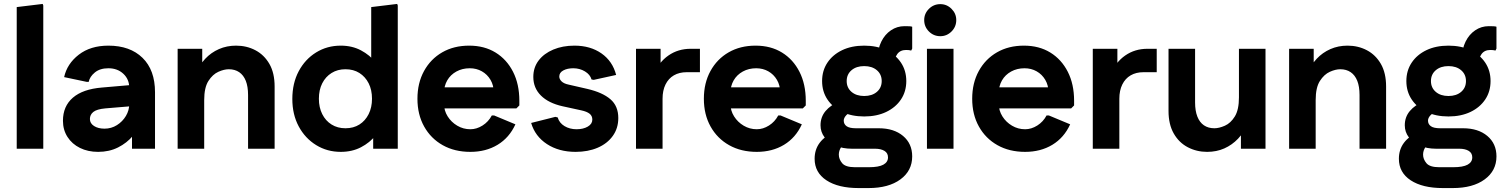

<svg xmlns="http://www.w3.org/2000/svg" viewBox="-20 -756 7642 976"><path d="M65 0V-720L197 -736L200 -728V0Z M479 16Q427 16 386.5 -4Q346 -24 323 -60Q300 -96 300 -142Q300 -216 350.5 -259.5Q401 -303 498 -311L695 -328V-220L515 -205Q472 -201 454.5 -187Q437 -173 437 -151Q437 -129 458 -115.5Q479 -102 511 -102Q546 -102 574.5 -120Q603 -138 620 -166.5Q637 -195 637 -227V-310Q637 -353 607 -381Q577 -409 531 -409Q488 -409 462 -387.5Q436 -366 431 -340H420L306 -364Q321 -432 380.5 -478Q440 -524 531 -524Q641 -524 704.5 -462Q768 -400 768 -287V0H651V-148H700Q688 -104 656.5 -66.5Q625 -29 580 -6.5Q535 16 479 16Z M883 0V-508H1008V-387L975 -380Q993 -425 1023 -457Q1053 -489 1093 -506.5Q1133 -524 1180 -524Q1234 -524 1278.5 -500.5Q1323 -477 1349.5 -431Q1376 -385 1376 -316V0H1241V-273Q1241 -316 1229.5 -345Q1218 -374 1196 -389Q1174 -404 1143 -404Q1119 -404 1090 -391Q1061 -378 1039.5 -344.5Q1018 -311 1018 -247V0Z M1712 16Q1643 16 1587 -18.5Q1531 -53 1498.5 -113.5Q1466 -174 1466 -253Q1466 -333 1498.5 -394Q1531 -455 1587 -489.5Q1643 -524 1712 -524Q1770 -524 1815 -500Q1860 -476 1889 -439.5Q1918 -403 1928 -363V-143Q1918 -104 1889 -67.5Q1860 -31 1815 -7.5Q1770 16 1712 16ZM1736 -104Q1777 -104 1807 -123Q1837 -142 1854 -176Q1871 -210 1871 -254Q1871 -299 1854 -332.5Q1837 -366 1807 -385Q1777 -404 1736 -404Q1696 -404 1665.5 -385Q1635 -366 1618 -332.5Q1601 -299 1601 -254Q1601 -210 1618 -176Q1635 -142 1665.5 -123Q1696 -104 1736 -104ZM1877 0V-141L1907 -254L1867 -367V-720L1999 -736L2002 -728V0Z M2371 16Q2291 16 2230.5 -18Q2170 -52 2136 -113Q2102 -174 2102 -254Q2102 -334 2135.5 -395Q2169 -456 2228 -490Q2287 -524 2365 -524Q2442 -524 2499 -489Q2556 -454 2588 -391Q2620 -328 2620 -244V-220L2605 -205H2162V-312H2565L2490 -285Q2490 -322 2473.5 -350Q2457 -378 2429.5 -393.5Q2402 -409 2368 -409Q2330 -409 2300 -392.5Q2270 -376 2253.5 -347.5Q2237 -319 2237 -282V-229Q2237 -194 2255.5 -164.5Q2274 -135 2304.5 -117Q2335 -99 2371 -99Q2403 -99 2433 -118Q2463 -137 2480 -169H2492L2600 -124Q2569 -56 2509.5 -20Q2450 16 2371 16Z M2906 16Q2821 16 2760.5 -23.5Q2700 -63 2680 -131L2803 -162L2815 -159Q2823 -131 2849.5 -115Q2876 -99 2911 -99Q2945 -99 2968 -112.5Q2991 -126 2991 -148Q2991 -167 2977 -178Q2963 -189 2935 -195L2839 -216Q2768 -232 2729.5 -270.5Q2691 -309 2691 -365Q2691 -413 2718 -448.5Q2745 -484 2792.5 -504Q2840 -524 2900 -524Q2981 -524 3037.5 -484.5Q3094 -445 3112 -375L2998 -350L2987 -352Q2980 -377 2953.5 -393Q2927 -409 2894 -409Q2864 -409 2843.5 -398Q2823 -387 2823 -367Q2823 -354 2834.5 -342.5Q2846 -331 2870 -326L2966 -304Q3043 -286 3083 -251.5Q3123 -217 3123 -156Q3123 -104 3095 -65Q3067 -26 3018 -5Q2969 16 2906 16Z M3213 0V-508H3338V-387L3305 -380Q3329 -440 3378 -474Q3427 -508 3491 -508H3538V-389H3471Q3433 -389 3405.5 -373Q3378 -357 3363 -326.5Q3348 -296 3348 -254V0Z M3827 16Q3747 16 3686.5 -18Q3626 -52 3592 -113Q3558 -174 3558 -254Q3558 -334 3591.5 -395Q3625 -456 3684 -490Q3743 -524 3821 -524Q3898 -524 3955 -489Q4012 -454 4044 -391Q4076 -328 4076 -244V-220L4061 -205H3618V-312H4021L3946 -285Q3946 -322 3929.5 -350Q3913 -378 3885.5 -393.5Q3858 -409 3824 -409Q3786 -409 3756 -392.5Q3726 -376 3709.5 -347.5Q3693 -319 3693 -282V-229Q3693 -194 3711.5 -164.5Q3730 -135 3760.5 -117Q3791 -99 3827 -99Q3859 -99 3889 -118Q3919 -137 3936 -169H3948L4056 -124Q4025 -56 3965.5 -20Q3906 16 3827 16Z M4345 200Q4241 200 4181 160.5Q4121 121 4121 51Q4121 4 4147 -30.5Q4173 -65 4222 -84L4287 -33Q4267 -25 4255.5 -7.5Q4244 10 4244 30Q4244 53 4261 73.5Q4278 94 4326 94H4397Q4447 94 4470.5 81Q4494 68 4494 44Q4494 22 4476 11Q4458 0 4428 0H4310Q4264 0 4228 -15.5Q4192 -31 4171.5 -58Q4151 -85 4151 -119Q4151 -161 4176.5 -191.5Q4202 -222 4248 -241L4320 -186Q4297 -186 4283 -171.5Q4269 -157 4269 -143Q4269 -125 4283.5 -114.5Q4298 -104 4331 -104H4447Q4524 -104 4570.5 -65Q4617 -26 4617 39Q4617 112 4557 156Q4497 200 4395 200ZM4373 -164Q4309 -164 4261 -187Q4213 -210 4186 -250.5Q4159 -291 4159 -344Q4159 -397 4186 -437.5Q4213 -478 4261 -501Q4309 -524 4373 -524Q4437 -524 4485 -501Q4533 -478 4560 -437.5Q4587 -397 4587 -344Q4587 -291 4560 -250.5Q4533 -210 4485 -187Q4437 -164 4373 -164ZM4373 -268Q4413 -268 4437.5 -289Q4462 -310 4462 -344Q4462 -378 4437.5 -399Q4413 -420 4373 -420Q4333 -420 4308.5 -399Q4284 -378 4284 -344Q4284 -310 4308.5 -289Q4333 -268 4373 -268ZM4526 -427 4442 -462Q4442 -508 4460 -544.5Q4478 -581 4509 -602Q4540 -623 4578 -623Q4592 -623 4602.5 -622.5Q4613 -622 4617 -620V-509L4612 -499Q4602 -502 4586 -502Q4556 -502 4541 -481Q4526 -460 4526 -427Z M4692 0V-508H4827V0ZM4760 -572Q4726 -572 4702 -596Q4678 -620 4678 -654Q4678 -687 4702 -711Q4726 -735 4760 -735Q4793 -735 4817 -711Q4841 -687 4841 -654Q4841 -620 4817 -596Q4793 -572 4760 -572Z M5191 16Q5111 16 5050.5 -18Q4990 -52 4956 -113Q4922 -174 4922 -254Q4922 -334 4955.5 -395Q4989 -456 5048 -490Q5107 -524 5185 -524Q5262 -524 5319 -489Q5376 -454 5408 -391Q5440 -328 5440 -244V-220L5425 -205H4982V-312H5385L5310 -285Q5310 -322 5293.5 -350Q5277 -378 5249.5 -393.5Q5222 -409 5188 -409Q5150 -409 5120 -392.5Q5090 -376 5073.5 -347.5Q5057 -319 5057 -282V-229Q5057 -194 5075.5 -164.5Q5094 -135 5124.5 -117Q5155 -99 5191 -99Q5223 -99 5253 -118Q5283 -137 5300 -169H5312L5420 -124Q5389 -56 5329.5 -20Q5270 16 5191 16Z M5535 0V-508H5660V-387L5627 -380Q5651 -440 5700 -474Q5749 -508 5813 -508H5860V-389H5793Q5755 -389 5727.5 -373Q5700 -357 5685 -326.5Q5670 -296 5670 -254V0Z M6413 -508V0H6288V-121L6321 -128Q6304 -83 6273.5 -51Q6243 -19 6203.5 -1.5Q6164 16 6116 16Q6063 16 6018 -7.5Q5973 -31 5946.5 -77.5Q5920 -124 5920 -192V-508H6055V-235Q6055 -193 6066.5 -163.5Q6078 -134 6100 -119Q6122 -104 6153 -104Q6177 -104 6206.5 -117Q6236 -130 6257 -164Q6278 -198 6278 -261V-508Z M6533 0V-508H6658V-387L6625 -380Q6643 -425 6673 -457Q6703 -489 6743 -506.5Q6783 -524 6830 -524Q6884 -524 6928.5 -500.5Q6973 -477 6999.5 -431Q7026 -385 7026 -316V0H6891V-273Q6891 -316 6879.5 -345Q6868 -374 6846 -389Q6824 -404 6793 -404Q6769 -404 6740 -391Q6711 -378 6689.5 -344.5Q6668 -311 6668 -247V0Z M7315 200Q7211 200 7151 160.5Q7091 121 7091 51Q7091 4 7117 -30.5Q7143 -65 7192 -84L7257 -33Q7237 -25 7225.5 -7.5Q7214 10 7214 30Q7214 53 7231 73.5Q7248 94 7296 94H7367Q7417 94 7440.5 81Q7464 68 7464 44Q7464 22 7446 11Q7428 0 7398 0H7280Q7234 0 7198 -15.5Q7162 -31 7141.5 -58Q7121 -85 7121 -119Q7121 -161 7146.5 -191.5Q7172 -222 7218 -241L7290 -186Q7267 -186 7253 -171.5Q7239 -157 7239 -143Q7239 -125 7253.5 -114.5Q7268 -104 7301 -104H7417Q7494 -104 7540.5 -65Q7587 -26 7587 39Q7587 112 7527 156Q7467 200 7365 200ZM7343 -164Q7279 -164 7231 -187Q7183 -210 7156 -250.5Q7129 -291 7129 -344Q7129 -397 7156 -437.5Q7183 -478 7231 -501Q7279 -524 7343 -524Q7407 -524 7455 -501Q7503 -478 7530 -437.5Q7557 -397 7557 -344Q7557 -291 7530 -250.5Q7503 -210 7455 -187Q7407 -164 7343 -164ZM7343 -268Q7383 -268 7407.5 -289Q7432 -310 7432 -344Q7432 -378 7407.5 -399Q7383 -420 7343 -420Q7303 -420 7278.5 -399Q7254 -378 7254 -344Q7254 -310 7278.5 -289Q7303 -268 7343 -268ZM7496 -427 7412 -462Q7412 -508 7430 -544.5Q7448 -581 7479 -602Q7510 -623 7548 -623Q7562 -623 7572.5 -622.5Q7583 -622 7587 -620V-509L7582 -499Q7572 -502 7556 -502Q7526 -502 7511 -481Q7496 -460 7496 -427Z"/></svg>

Font: Fustat ExtraBold
Style: Regular
Weight: 800
Designer: Mohamed Gaber, Khaled Hosny, Laura Garcia Mut
Foundry: Kief Type Foundry, Alif Type Foundry, Hard Type Foundry
Version: Version 1.007